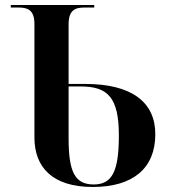

<svg xmlns="http://www.w3.org/2000/svg" viewBox="-20 -734 672 764"><path d="M349 10C509 10 598 -64 598 -200C598 -327 505 -400 319 -400H253V-638C253 -696 282 -704 316 -704H355V-714H23V-704H54C88 -704 117 -696 117 -639V-187C117 -68 189 10 349 10ZM353 0C279 0 253 -48 253 -183V-390H301C409 -390 453 -346 453 -195C453 -52 426 0 353 0Z"/></svg>

Font: Noto Serif Display SemiBold
Style: Regular
Weight: 600
Designer: Monotype Design Team
Foundry: Monotype Imaging Inc.
Version: Version 2.009